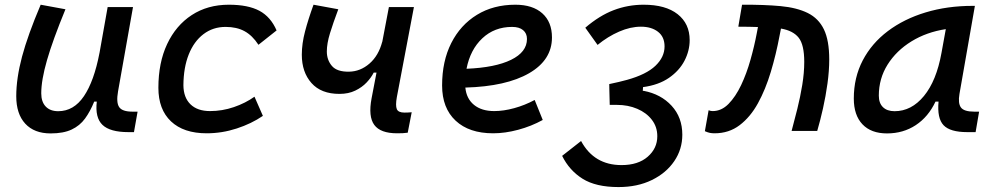

<svg xmlns="http://www.w3.org/2000/svg" viewBox="-20 -547 4142 802"><path d="M191.4 10.3Q123 10.3 85.4 -30.5Q47.9 -71.3 47.9 -145Q47.9 -219.7 72 -310.3Q96.2 -400.9 149.9 -527.3L253.4 -508.3Q200.2 -378.9 176.3 -295.7Q152.3 -212.4 152.3 -157.2Q152.3 -121.6 170.9 -102.1Q189.5 -82.5 223.1 -82.5Q288.1 -82.5 330.6 -145.3Q373 -208 395.5 -325.7V-325.2L429.7 -517.6H535.6L473.1 -165.5Q464.8 -118.7 477.8 -99.6Q490.7 -80.6 533.7 -80.6H554.7L539.6 4.9H516.6Q439.5 4.9 408 -25.4Q376.5 -55.7 384.3 -122.6H373.5Q356.9 -81.5 335.2 -51.8Q313.5 -22 279.3 -5.9Q245.1 10.3 191.4 10.3Z M857.4 -83Q908.2 -83 956.8 -99.6Q1005.4 -116.2 1043 -143.1L1078.1 -63Q1030.3 -30.3 968.8 -10.3Q907.2 9.8 843.3 9.8Q747.1 9.8 694.3 -40Q641.6 -89.8 641.6 -180.2Q641.6 -285.2 678.2 -363Q714.8 -440.9 781 -484.1Q847.2 -527.3 936 -527.3Q1016.1 -527.3 1063.5 -502Q1110.8 -476.6 1135.3 -419.9L1059.6 -359.9Q1034.2 -398.9 1001.5 -416.7Q968.8 -434.6 922.4 -434.6Q869.6 -434.6 829.8 -404.3Q790 -374 768.3 -319.3Q746.6 -264.6 746.1 -190.9Q746.6 -139.6 775.6 -111.3Q804.7 -83 857.4 -83Z M1397.9 -154.8Q1321.3 -154.8 1281 -200.2Q1240.7 -245.6 1240.7 -318.4Q1240.7 -364.7 1254.2 -415.8Q1267.6 -466.8 1289.6 -527.3L1393.1 -508.3Q1371.6 -451.2 1358.4 -408.2Q1345.2 -365.2 1345.2 -332Q1345.2 -296.4 1366.5 -271.5Q1387.7 -246.6 1438.5 -247.6Q1485.4 -248.5 1523.4 -281.5Q1561.5 -314.5 1576.7 -373L1576.2 -369.1L1604.5 -517.6H1709L1637.7 -141.6Q1631.3 -106 1637.5 -91.3Q1643.6 -76.7 1669.4 -76.7Q1683.1 -76.7 1699.7 -78.1L1683.1 7.3Q1673.8 8.8 1662.8 9.3Q1651.9 9.8 1638.7 9.8Q1569.3 9.8 1543.5 -25.1Q1517.6 -60.1 1532.2 -136.7L1552.7 -243.7H1541Q1530.8 -223.1 1511.5 -202.6Q1492.2 -182.1 1463.9 -168.5Q1435.5 -154.8 1397.9 -154.8Z M2044.4 -83Q2083.5 -83 2127.9 -95.2Q2172.4 -107.4 2213.4 -129.4L2247.1 -45.9Q2199.2 -19.5 2144.5 -4.9Q2089.8 9.8 2040 9.8Q1939.5 9.8 1883.1 -43Q1826.7 -95.7 1826.7 -189.9Q1826.7 -291.5 1865 -367.2Q1903.3 -442.9 1972.2 -485.1Q2041 -527.3 2132.8 -527.3Q2205.1 -527.3 2245.4 -491.2Q2285.6 -455.1 2285.6 -390.6Q2285.6 -296.4 2190.2 -241.2Q2094.7 -186 1923.8 -181.2Q1928.2 -134.8 1960 -108.9Q1991.7 -83 2044.4 -83ZM1928.7 -259.8Q2048.3 -264.6 2114.7 -297.1Q2181.2 -329.6 2181.2 -384.3Q2181.2 -407.7 2165 -421.1Q2148.9 -434.6 2119.1 -434.6Q2045.4 -434.6 1994.9 -387.2Q1944.3 -339.8 1928.7 -259.8Z M2563.5 234.4Q2468.8 234.4 2413.3 199.5Q2357.9 164.6 2328.1 104L2407.2 42Q2461.4 142.6 2576.2 142.6Q2645.5 142.6 2685.5 107.7Q2725.6 72.8 2725.6 22Q2725.6 -17.1 2702.9 -46.6Q2680.2 -76.2 2641.8 -92.5Q2603.5 -108.9 2556.6 -108.9H2526.9L2525.4 -168.5L2524.9 -195.8Q2544.9 -199.7 2565.4 -204.8Q2585.9 -210 2599.1 -213.4Q2679.7 -235.8 2717.8 -272.2Q2755.9 -308.6 2755.9 -353Q2755.9 -393.1 2728.5 -414.3Q2701.2 -435.5 2657.2 -435.5Q2613.3 -435.5 2566.2 -415Q2519 -394.5 2476.1 -359.4L2424.8 -431.2Q2483.9 -481.9 2543.5 -504.6Q2603 -527.3 2668.5 -527.3Q2760.3 -527.3 2810.5 -487.8Q2860.8 -448.2 2860.8 -379.4Q2860.8 -335 2839.1 -293.2Q2817.4 -251.5 2774.2 -221.7Q2731 -191.9 2666 -183.1L2665 -167.5H2668.9Q2740.7 -153.8 2785.4 -105.2Q2830.1 -56.6 2830.1 15.6Q2830.1 76.7 2796.4 126.2Q2762.7 175.8 2702.6 205.1Q2642.6 234.4 2563.5 234.4Z M3286.6 0Q3298.3 -43 3310.5 -92.3Q3322.8 -141.6 3331.1 -192.1Q3339.4 -242.7 3339.4 -288.6Q3339.4 -359.9 3316.2 -389.4Q3293 -418.9 3242.2 -427.7L3236.3 -397.9Q3221.7 -319.8 3199.7 -246.6Q3177.7 -173.3 3146 -115.7Q3114.3 -58.1 3069.6 -24.2Q3024.9 9.8 2964.8 9.8Q2954.1 9.8 2945.3 8.1Q2936.5 6.3 2924.3 1L2939.9 -86.4Q2947.3 -84.5 2949.2 -83.7Q2951.2 -83 2957 -83Q2993.7 -83 3023.2 -113Q3052.7 -143.1 3075.7 -191.4Q3098.6 -239.7 3114.7 -296.9Q3130.9 -354 3141.1 -408.2L3146 -434.1Q3137.2 -434.6 3127.7 -434.6Q3118.2 -434.6 3108.4 -435.1Q3098.1 -435.1 3086.9 -435.3Q3075.7 -435.5 3064 -435.5L3079.6 -527.3Q3171.9 -527.8 3240.2 -521.5Q3308.6 -515.1 3354 -492.7Q3399.4 -470.2 3421.6 -424.1Q3443.8 -377.9 3443.8 -298.8Q3443.8 -251.5 3436.5 -198.5Q3429.2 -145.5 3417.7 -94.2Q3406.2 -43 3393.6 0Z M3685.1 10.3Q3618.7 10.3 3582.5 -27.8Q3546.4 -65.9 3546.4 -135.3Q3546.4 -223.1 3583.7 -294.7Q3621.1 -366.2 3688.5 -417Q3755.9 -467.8 3846.2 -495.1Q3936.5 -522.5 4042.5 -522.5H4052.2L3987.8 -154.8Q3981 -115.7 3993.9 -98.1Q4006.8 -80.6 4049.8 -80.6H4069.8L4055.2 4.9H4020.5Q3948.7 4.9 3921.4 -23.9Q3894 -52.7 3900.4 -122.6H3887.7Q3857.9 -59.1 3805.4 -24.4Q3752.9 10.3 3685.1 10.3ZM3716.8 -82.5Q3787.1 -82.5 3839.4 -146Q3891.6 -209.5 3912.6 -325.7L3930.7 -425.3Q3850.6 -413.1 3787.4 -374.3Q3724.1 -335.4 3687.5 -277.1Q3650.9 -218.8 3650.9 -147.5Q3650.9 -116.2 3668.2 -99.4Q3685.5 -82.5 3716.8 -82.5Z"/></svg>

Font: Cascadia Mono
Style: Italic
Weight: 400
Italic angle: -10°
Monospace: yes
Designer: Aaron Bell
Foundry: Saja Typeworks
Version: Version 2404.023; ttfautohint (v1.8.4)